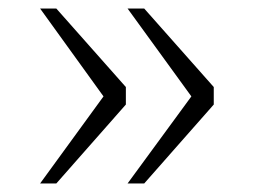

<svg xmlns="http://www.w3.org/2000/svg" viewBox="-20 -500 594 450"><path d="M438 -261 279 -480H318L481 -296V-255L318 -70H279L438 -287ZM232 -261 74 -480H112L275 -296V-255L112 -70H74L232 -287Z"/></svg>

Font: Roboto Serif 20pt Thin
Style: Regular
Weight: 250
Version: Version 1.008